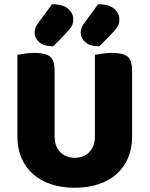

<svg xmlns="http://www.w3.org/2000/svg" viewBox="-20 -866 704 904"><path d="M332 18Q269 18 219 1Q169 -16 134 -47.5Q99 -79 80.5 -123.5Q62 -168 62 -222V-608Q74 -610 97 -613.5Q120 -617 143 -617Q193 -617 215 -600Q237 -583 237 -534V-225Q237 -177 263.5 -150Q290 -123 332 -123Q374 -123 400.5 -150Q427 -177 427 -225V-608Q439 -610 462 -613.5Q485 -617 508 -617Q558 -617 580 -600Q602 -583 602 -534V-222Q602 -168 583.5 -123.5Q565 -79 530 -47.5Q495 -16 445 1Q395 18 332 18ZM225 -846Q277 -846 301 -824.5Q325 -803 325 -775Q325 -753 314.5 -738Q304 -723 282 -700L231 -648Q186 -648 164.5 -667.5Q143 -687 143 -711Q143 -723 147 -734.5Q151 -746 164 -763ZM442 -846Q494 -846 518 -824.5Q542 -803 542 -775Q542 -753 531.5 -738Q521 -723 499 -700L448 -648Q403 -648 381.5 -667.5Q360 -687 360 -711Q360 -723 364 -734.5Q368 -746 381 -763Z"/></svg>

Font: Baloo Paaji 2 ExtraBold
Style: Regular
Weight: 800
Designer: Shuchita Grover, Noopur Datye and Ek Type
Foundry: Ek Type
Version: Version 1.640;hotconv 1.0.111;makeotfexe 2.5.65597; ttfautoh